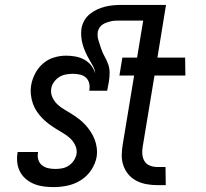

<svg xmlns="http://www.w3.org/2000/svg" viewBox="-20 -755 840 783"><path d="M199 8Q179 8 159 5.5Q139 3 121 -4Q103 -11 88 -23Q73 -35 63.5 -51.5Q54 -68 51 -88Q48 -108 51 -128L52 -135H135V-132Q132 -117 136.5 -103Q141 -89 152 -80.5Q163 -72 177 -69Q191 -66 206 -66Q220 -66 233.5 -68.5Q247 -71 259.5 -79Q272 -87 280.5 -99.5Q289 -112 292 -126Q295 -145 287 -162Q279 -179 266 -191Q253 -203 237.5 -212Q222 -221 207 -230.5Q192 -240 178 -250.5Q164 -261 151.5 -274Q139 -287 129.5 -301.5Q120 -316 114 -333Q108 -350 106 -369Q104 -388 107 -407Q111 -431 123 -454.5Q135 -478 155 -495.5Q175 -513 200 -520.5Q225 -528 249 -528Q269 -528 288 -524.5Q307 -521 323.5 -512Q340 -503 351.5 -488.5Q363 -474 368 -456Q367 -472 359 -486Q351 -500 343 -514Q335 -528 328.5 -542.5Q322 -557 317.5 -572.5Q313 -588 311.5 -604.5Q310 -621 312 -638Q315 -655 323.5 -670.5Q332 -686 346 -697.5Q360 -709 376.5 -716.5Q393 -724 409.5 -728Q426 -732 442.5 -733.5Q459 -735 475 -735H657L622 -520H735L736 -447H610L562 -157Q559 -141 560.5 -125.5Q562 -110 569.5 -97.5Q577 -85 591.5 -79.5Q606 -74 621 -74H655L656 0H621Q599 0 577 -4Q555 -8 536 -18Q517 -28 503.5 -44Q490 -60 483 -80.5Q476 -101 476.5 -123.5Q477 -146 481 -169L527 -447H467L479 -520H539L564 -671H465Q457 -671 448.5 -670.5Q440 -670 431.5 -668Q423 -666 414.5 -663Q406 -660 398.5 -655Q391 -650 386 -642.5Q381 -635 379 -626Q376 -608 381.5 -590.5Q387 -573 392.5 -556.5Q398 -540 406.5 -525Q415 -510 421 -493.5Q427 -477 427 -458.5Q427 -440 424 -422L417 -385H344Q347 -400 344 -414Q341 -428 331.5 -437.5Q322 -447 307.5 -450.5Q293 -454 278 -454Q264 -454 249.5 -451.5Q235 -449 222.5 -441.5Q210 -434 200.5 -421Q191 -408 189 -394Q186 -375 193.5 -358.5Q201 -342 213.5 -330Q226 -318 241.5 -309Q257 -300 272 -290.5Q287 -281 301.5 -270Q316 -259 327.5 -246.5Q339 -234 349 -219Q359 -204 365.5 -187.5Q372 -171 374.5 -152.5Q377 -134 374 -115Q369 -87 352 -61.5Q335 -36 309.5 -20Q284 -4 255.5 2Q227 8 199 8Z"/></svg>

Font: Iosevka Aile Oblique
Style: Regular
Weight: 400
Italic angle: -9°
Designer: Belleve Invis
Foundry: Belleve Invis
Version: Version 31.1.0; ttfautohint (v1.8.4)